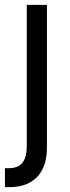

<svg xmlns="http://www.w3.org/2000/svg" viewBox="-33 -566 290 790"><path d="M77.1 -545.9H160.2V40Q160.6 90.3 143.3 127.2Q126 164.1 91.3 184.1Q56.6 204.1 3.9 204.1H-12.7V126H2.9Q41.5 126 59.1 103.8Q76.7 81.5 77.1 40Z"/></svg>

Font: Inter V
Style: 
Weight: 400
Designer: Rasmus Andersson
Foundry: rsms
Version: Version 4.000;git-a3f224843